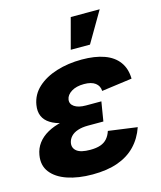

<svg xmlns="http://www.w3.org/2000/svg" viewBox="-115 -848 790 942"><g transform="rotate(-15 280.0 -377.0)"><path d="M238.8 10.3Q166 10.3 111.3 -8.3Q56.6 -26.9 29.1 -62.5Q1.5 -98.1 10.3 -149.4Q15.6 -182.1 34.7 -207.5Q53.7 -232.9 85 -250.5Q116.2 -268.1 158.9 -277.3Q201.7 -286.6 254.4 -286.6H365.7L356 -227.1H277.3Q247.6 -227.1 225.6 -219.7Q203.6 -212.4 190.9 -198.7Q178.2 -185.1 174.8 -167Q170.4 -141.1 190.7 -125.2Q210.9 -109.4 258.3 -109.4Q289.6 -109.4 310.5 -116.7Q331.5 -124 344.7 -139.2Q357.9 -154.3 365.2 -176.8L511.7 -156.7Q493.2 -103 457.3 -65.7Q421.4 -28.3 367.2 -9Q313 10.3 238.8 10.3ZM251.5 -263.2Q201.2 -263.2 163.1 -271Q125 -278.8 99.9 -294.7Q74.7 -310.5 64.5 -334.5Q54.2 -358.4 59.6 -390.6Q67.9 -441.4 106.2 -476.6Q144.5 -511.7 203.4 -530Q262.2 -548.3 331.5 -548.3Q398.4 -548.3 445.6 -531.2Q492.7 -514.2 517.8 -479.7Q543 -445.3 543.9 -394.5L389.2 -373.5Q388.2 -399.4 368.4 -414.3Q348.6 -429.2 311.5 -429.2Q272 -429.2 247.1 -413.6Q222.2 -397.9 218.8 -375.5Q215.3 -353 235.6 -339.1Q255.9 -325.2 293.9 -325.2H372.1L361.8 -263.2ZM292.5 -608.4 334 -763.7H481L390.1 -608.4Z"/></g></svg>

Font: Inter 17pt ExtraBold
Style: Italic
Weight: 800
Italic angle: -9.3988°
Version: Version 4.001;git-66647c0bb